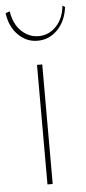

<svg xmlns="http://www.w3.org/2000/svg" viewBox="-52 -738 343 768"><g transform="rotate(-5 119.5 -353.5)"><path d="M118 -576Q73 -576 40 -609.5Q7 -643 0 -697L17 -703Q24 -653 54 -623.5Q84 -594 124 -594Q165 -594 194.5 -625Q224 -656 229 -707L239 -701Q232 -645 198.5 -610.5Q165 -576 118 -576ZM107 0V-480H128V0Z"/></g></svg>

Font: Cantarell Thin
Style: Regular
Weight: 100
Designer: Dave Crossland, Nikolaus Waxweiler, Florian Fecher, Jacques Le Bailly, Eben Sorkin, Alexei Vanyashin, Alexios Zavras, Em
Version: Version 0.303